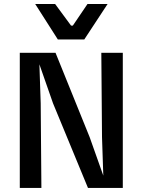

<svg xmlns="http://www.w3.org/2000/svg" viewBox="-20 -922 700 942"><path d="M77.1 -663.1H252.4L419.9 -249L486.8 -60.5L480.5 -249L477.1 -663.1H582.5V0H411.6L240.2 -415L173.3 -606.4L179.7 -415L183.1 0H77.1ZM152.8 -902.3H250.5L328.6 -796.4H337.4L409.2 -902.3H507.8L393.6 -728.5H263.7Z"/></svg>

Font: Basic
Style: Regular
Weight: 400
Designer: Magnus Gaarde
Foundry: Magnus Gaarde
Version: Version 1.003; ttfautohint (v1.1) -l 6 -r 16 -G 0 -x 16 -D l